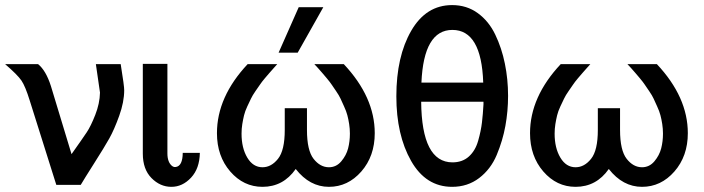

<svg xmlns="http://www.w3.org/2000/svg" viewBox="-20 -723 2752 751"><path d="M0 -472.2H128.9Q159.7 -447.3 179.2 -386.2L259.8 -120.1Q303.7 -182.1 319.3 -205.6Q335 -229 352.5 -273.4Q370.1 -317.9 371.1 -360.8L355 -472.2H452.1Q466.3 -384.3 465.8 -370.1Q465.8 -324.2 446.3 -270Q426.8 -215.8 407.5 -181.4Q388.2 -147 348.1 -84Q308.1 -21 295.9 0H200.2L96.2 -330.1Q79.1 -385.3 64 -407.7Q48.8 -430.2 0 -472.2Z M538.6 -122.1V-473.1H634.8V-123Q634.8 -87.9 653.8 -73.2L660.6 -69.8H667.5Q694.3 -73.7 694.8 -125H761.7Q760.7 -64 727.3 -28.1Q693.8 7.8 650.4 7.8Q606.4 7.8 572.5 -26.6Q538.6 -61 538.6 -122.1Z M828.6 -202.1Q828.6 -344.2 948.7 -472.2H1064.5Q1062.5 -470.2 1050.5 -456.5Q1038.6 -442.9 1033.7 -437.5Q1028.8 -432.1 1016.1 -417Q1003.4 -401.9 997.1 -392.3Q990.7 -382.8 979.2 -366.5Q967.8 -350.1 961.7 -337.2Q955.6 -324.2 947 -306.2Q938.5 -288.1 934.6 -272Q930.7 -255.9 927.7 -237.5Q924.8 -219.2 924.8 -200.2Q924.8 -144 947.3 -106.4Q969.7 -68.8 1006.8 -68.8Q1041 -68.8 1067.4 -101.8Q1093.8 -134.8 1093.8 -214.8V-299.8H1180.7V-214.8Q1180.7 -134.8 1206.5 -101.8Q1232.4 -68.8 1266.6 -68.8Q1295.4 -68.8 1314.9 -92Q1334.5 -115.2 1341.6 -142.6Q1348.6 -169.9 1348.6 -200.2Q1348.6 -219.2 1345.7 -238Q1342.8 -256.8 1338.6 -272.5Q1334.5 -288.1 1325.9 -306.6Q1317.4 -325.2 1312 -337.2Q1306.6 -349.1 1294.7 -366.5Q1282.7 -383.8 1277.1 -392.3Q1271.5 -400.9 1258.1 -417Q1244.6 -433.1 1240.7 -437.5Q1236.8 -441.9 1223.6 -457L1209.5 -472.2H1324.7Q1445.8 -343.3 1445.8 -202.1Q1445.8 -112.3 1393.3 -52.2Q1340.8 7.8 1266.6 7.8Q1191.4 7.8 1136.7 -62Q1087.9 7.8 1006.8 7.8Q932.6 7.8 880.6 -52.2Q828.6 -112.3 828.6 -202.1ZM1069.8 -517.1 1148.4 -694.8H1244.6L1144.5 -517.1Z M1530.3 -346.2Q1530.3 -502 1588.4 -602.5Q1646.5 -703.1 1748.5 -703.1Q1805.7 -703.1 1848.9 -671.6Q1892.1 -640.1 1917.2 -587.6Q1942.4 -535.2 1954.8 -474.1Q1967.3 -413.1 1967.3 -348.1Q1967.3 -288.1 1956.8 -230.5Q1946.3 -172.9 1922.9 -116.9Q1899.4 -61 1854.2 -26.6Q1809.1 7.8 1748.5 7.8Q1645.5 7.8 1587.9 -93.8Q1530.3 -195.3 1530.3 -346.2ZM1627.4 -325.2Q1629.4 -88.4 1749.5 -87.9Q1788.6 -87.9 1814 -110.8Q1839.4 -133.8 1850.3 -172.4Q1861.3 -210.9 1865.2 -244.4Q1869.1 -277.8 1871.1 -314.9Q1871.1 -321.8 1871.1 -325.2ZM1628.4 -399.9H1870.1Q1863.3 -606 1749.5 -606Q1637.2 -606 1628.4 -399.9Z M2053.2 -202.1Q2053.2 -344.2 2173.3 -472.2H2289.1Q2287.1 -470.2 2275.1 -456.5Q2263.2 -442.9 2258.3 -437.5Q2253.4 -432.1 2240.7 -417Q2228 -401.9 2221.7 -392.3Q2215.3 -382.8 2203.9 -366.5Q2192.4 -350.1 2186.3 -337.2Q2180.2 -324.2 2171.6 -306.2Q2163.1 -288.1 2159.2 -272Q2155.3 -255.9 2152.3 -237.5Q2149.4 -219.2 2149.4 -200.2Q2149.4 -144 2171.9 -106.4Q2194.3 -68.8 2231.4 -68.8Q2265.6 -68.8 2292 -101.8Q2318.4 -134.8 2318.4 -214.8V-299.8H2405.3V-214.8Q2405.3 -134.8 2431.2 -101.8Q2457 -68.8 2491.2 -68.8Q2520 -68.8 2539.6 -92Q2559.1 -115.2 2566.2 -142.6Q2573.2 -169.9 2573.2 -200.2Q2573.2 -219.2 2570.3 -238Q2567.4 -256.8 2563.2 -272.5Q2559.1 -288.1 2550.5 -306.6Q2542 -325.2 2536.6 -337.2Q2531.2 -349.1 2519.3 -366.5Q2507.3 -383.8 2501.7 -392.3Q2496.1 -400.9 2482.7 -417Q2469.2 -433.1 2465.3 -437.5Q2461.4 -441.9 2448.2 -457L2434.1 -472.2H2549.3Q2670.4 -343.3 2670.4 -202.1Q2670.4 -112.3 2617.9 -52.2Q2565.4 7.8 2491.2 7.8Q2416 7.8 2361.3 -62Q2312.5 7.8 2231.4 7.8Q2157.2 7.8 2105.2 -52.2Q2053.2 -112.3 2053.2 -202.1Z"/></svg>

Font: CMU Bright
Style: SemiBold
Weight: 600
Version: Version 0.7.0